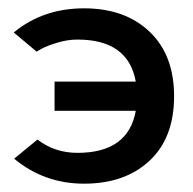

<svg xmlns="http://www.w3.org/2000/svg" viewBox="-20 -426 463 461"><path d="M182 -406Q280 -406 339 -350Q398 -294 398 -195Q398 -95 339 -40Q280 15 182 15Q86 15 14 -45L70 -91Q111 -59 166 -59Q288 -59 306 -160H111V-230H306Q288 -331 166 -331Q142 -331 117.5 -323.5Q93 -316 80 -309L68 -302L13 -348Q83 -406 182 -406Z"/></svg>

Font: MB Grotesk
Style: Regular
Weight: 400
Designer: Nawras Khrais
Foundry: Nawras Khrais
Version: Version 1.000;PS 001.000;hotconv 1.0.88;makeotf.lib2.5.64775